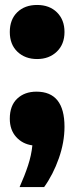

<svg xmlns="http://www.w3.org/2000/svg" viewBox="-20 -578 300 774"><path d="M59 176Q80 129 93.2 88.5Q106.5 48 110.5 8Q70.5 2.5 45 -26Q19.5 -54.5 19.5 -99.5Q19.5 -152 49.2 -180.2Q79 -208.5 127 -208.5Q240 -208.5 240 -67Q240 -4.5 217.2 60.2Q194.5 125 158 176ZM129.5 -340Q81.5 -340 50.5 -369.2Q19.5 -398.5 19.5 -449Q19.5 -499.5 49.8 -528.8Q80 -558 129.5 -558Q179.5 -558 209.8 -528Q240 -498 240 -449Q240 -399.5 209 -369.8Q178 -340 129.5 -340Z"/></svg>

Font: Encode Sans Condensed Condensed ExtraBold
Style: Regular
Weight: 800
Width: 3
Designer: Multiple Designers
Foundry: Impallari Type
Version: Version 3.000; ttfautohint (v1.8.3) -l 8 -r 50 -G 200 -x 14 